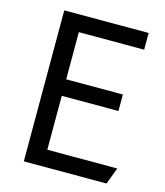

<svg xmlns="http://www.w3.org/2000/svg" viewBox="-108 -796 752 877"><g transform="rotate(15 268.0 -357.0)"><path d="M478 0H87V-714H486V-635H177V-412H445V-334H177V-79H508Z"/></g></svg>

Font: Advent Sans Logo
Style: Regular
Weight: 400
Designer: Types & Symbols
Foundry: Types & Symbols
Version: Version 1.002